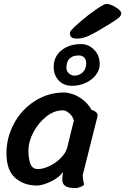

<svg xmlns="http://www.w3.org/2000/svg" viewBox="-20 -947 639 980"><path d="M523 -927Q544 -927 571.5 -909.5Q599 -892 599 -879Q599 -867 584.5 -855Q570 -843 527 -817Q467 -780 434.5 -765Q402 -750 375 -750Q355 -750 346 -756Q337 -762 337 -777Q337 -784 340 -788Q354 -806 394 -840Q434 -874 473 -900.5Q512 -927 523 -927ZM254 -605Q254 -658 293.5 -690Q333 -722 395 -722Q432 -722 460.5 -693Q489 -664 489 -620Q489 -590 469.5 -564.5Q450 -539 417.5 -524Q385 -509 348 -509Q305 -509 279.5 -536.5Q254 -564 254 -605ZM420 -625Q420 -643 409.5 -653.5Q399 -664 383 -664Q319 -664 319 -601Q319 -583 332 -572Q345 -561 360 -561Q384 -561 402 -577.5Q420 -594 420 -625ZM409 -5Q407 1 391.5 7Q376 13 365 13Q329 13 313.5 2.5Q298 -8 298 -29Q298 -49 302 -69Q280 -39 237.5 -19.5Q195 0 169 0Q102 0 57.5 -39Q13 -78 13 -164Q13 -245 51.5 -316.5Q90 -388 158 -431.5Q226 -475 309 -475Q325 -475 351 -466.5Q377 -458 403.5 -437.5Q430 -417 448 -385Q456 -385 467 -377Q478 -369 478 -361Q478 -352 475 -343L402 -52Q404 -26 409 -5ZM302 -384Q256 -384 215.5 -351.5Q175 -319 150 -271Q125 -223 125 -180Q125 -138 135 -111Q145 -84 174 -84Q199 -84 231.5 -99Q264 -114 289.5 -139.5Q315 -165 323 -193L357 -332Q351 -354 333.5 -369Q316 -384 302 -384Z"/></svg>

Font: Sriracha
Style: Regular
Weight: 400
Designer: Suppakit Chalermlarp
Version: Version 1.002g